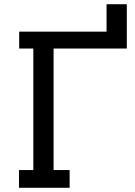

<svg xmlns="http://www.w3.org/2000/svg" viewBox="-20 -890 640 910"><path d="M581 -660H234V-84H310V0H70V-84H138V-660H71V-740H485V-870H581Z"/></svg>

Font: Arvo
Style: Regular
Weight: 400
Designer: Anton Koovit (Cyrillic Expansion: Cyreal)
Foundry: Anton Koovit, Yassin Baggar
Version: Version 3.000